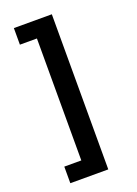

<svg xmlns="http://www.w3.org/2000/svg" viewBox="-138 -641 590 827"><g transform="rotate(-20 157.5 -227.5)"><path d="M36 128V52H114V-507H36V-583H210V128Z"/></g></svg>

Font: Rokkitt Medium
Style: Regular
Weight: 500
Version: Version 3.103